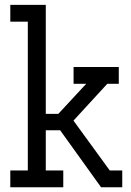

<svg xmlns="http://www.w3.org/2000/svg" viewBox="-20 -789 550 809"><path d="M23.4 0V-70.8H97.2V-697.8H23.4V-768.6H172.9V-309.1H225.6L343.3 -436H290V-506.8H480.5V-436H432.1L289.6 -280.8L442.4 -70.8H495.1V0H442.4H405.8L233.4 -240.2H172.9V-70.8H246.6V0Z"/></svg>

Font: Kay Pho Du Medium
Style: Regular
Weight: 500
Designer: Victor Gaultney, Khu Oo Reh
Foundry: SIL International
Version: Version 3.000